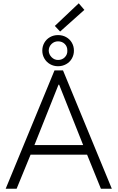

<svg xmlns="http://www.w3.org/2000/svg" viewBox="-20 -1148 715 1168"><path d="M311.5 -719.7H363.3L660.2 0H593.8L509.8 -207H166L81.1 0H14.6ZM237.3 -839.8Q237.3 -866.7 250 -888.4Q262.7 -910.2 284.7 -922.4Q306.6 -934.6 333 -934.6Q359.9 -934.6 382.1 -922.4Q404.3 -910.2 417 -888.4Q429.7 -866.7 429.7 -839.8Q429.7 -814 417.2 -792Q404.8 -770 382.3 -757.6Q359.9 -745.1 333 -745.1Q306.6 -745.1 284.7 -757.6Q262.7 -770 250 -792Q237.3 -814 237.3 -839.8ZM389.6 -839.8Q390.1 -864.7 374 -880.6Q357.9 -896.5 333 -896.5Q310.1 -896.5 293.5 -880.4Q276.9 -864.3 276.4 -839.8Q277.3 -816.9 293.9 -800Q310.5 -783.2 333 -783.2Q357.9 -783.2 374.3 -799.8Q390.6 -816.4 389.6 -839.8ZM313.5 -990.2 459 -1127.9 493.2 -1087.9 345.7 -956.1ZM485.8 -265.6 339.8 -632.8H335.9L189.5 -265.6Z"/></svg>

Font: Reddit Sans Fudge Light
Style: Regular
Weight: 300
Designer: Stephen Hutchings
Foundry: Reddit
Version: Version 1.013